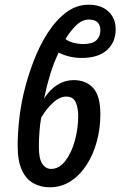

<svg xmlns="http://www.w3.org/2000/svg" viewBox="-20 -785 511 815"><path d="M191 10Q153 10 122 -7Q91 -24 73 -62.5Q55 -101 55 -166Q55 -216 61 -273Q67 -330 80 -387Q96 -455 121.5 -522.5Q147 -590 182 -644.5Q217 -699 260.5 -732Q304 -765 356 -765Q409 -765 440 -736.5Q471 -708 471 -660Q471 -606 434 -572.5Q397 -539 326 -539Q299 -539 273 -545.5Q247 -552 229 -562Q208 -518 194 -472.5Q180 -427 167 -367Q219 -445 293 -445Q345 -445 375.5 -411.5Q406 -378 406 -300Q406 -240 391 -184.5Q376 -129 347.5 -85Q319 -41 279.5 -15.5Q240 10 191 10ZM333 -598Q372 -598 389 -614Q406 -630 406 -656Q406 -702 357 -702Q329 -702 303.5 -677.5Q278 -653 258 -619Q273 -608 293.5 -603Q314 -598 333 -598ZM197 -68Q231 -68 257 -101.5Q283 -135 297.5 -187Q312 -239 312 -294Q312 -326 301.5 -350.5Q291 -375 261 -375Q233 -375 204.5 -348.5Q176 -322 155 -286Q150 -260 147.5 -227Q145 -194 145 -162Q145 -111 159.5 -89.5Q174 -68 197 -68Z"/></svg>

Font: Noto Sans ExtraCondensed Medium
Style: Italic
Weight: 500
Width: 2
Italic angle: -12°
Designer: Monotype Design Team
Foundry: Monotype Imaging Inc.
Version: Version 2.013; ttfautohint (v1.8.4.7-5d5b)